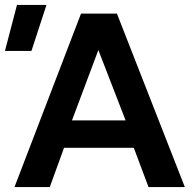

<svg xmlns="http://www.w3.org/2000/svg" viewBox="-50 -755 774 775"><path d="M8.5 0 277 -700H422L696 0H549.5L490 -158.5H208.5L151 0ZM240.5 -269H457L347 -553ZM-30 -549.5 18.5 -735H137.5L77 -549.5Z"/></svg>

Font: Geologica Cursive Medium
Style: Regular
Weight: 500
Designer: Sindre Bremnes, Frode Helland
Foundry: Monokrom Skriftforlag AS
Version: Version 1.010;gftools[0.9.28]